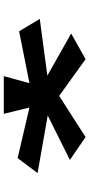

<svg xmlns="http://www.w3.org/2000/svg" viewBox="258 -842 483 1040"><g transform="rotate(-90 500.0 -322.5)"><path d="M277 -101 153 -186 394 -306 82 -361 163 -469 437 -405 403 -544H607L569 -405L850 -461L917 -349L610 -308L838 -179L699 -101L500 -244Z"/></g></svg>

Font: Inconsolata UltraExpanded Black
Style: Regular
Weight: 900
Width: 9
Monospace: yes
Designer: Raph Levien, Cyreal, Brenton Simpson
Foundry: Raph Levien, Cyreal, Google
Version: Version 3.001; ttfautohint (v1.8.2.53-6de2)